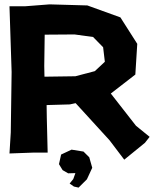

<svg xmlns="http://www.w3.org/2000/svg" viewBox="-20 -688 705 879"><path d="M259.8 19.5 250 63.5 266.6 90.8 292 105.5 325.2 104.5 315.4 131.8 298.8 152.3 318.4 166 339.8 170.9 377.9 132.8 402.3 80.1 388.7 32.2 362.3 5.9 307.6 -2.9ZM23.4 -659.2 33.2 -358.4 29.3 -81.1 23.4 14.6 130.9 10.7H198.2L194.3 -147.5L193.4 -207L299.8 -210L326.2 -215.8L481.4 -45.9L548.8 43L643.6 -34.2L665 -61.5L602.5 -112.3L487.3 -259.8L599.6 -346.7L608.4 -487.3L531.2 -608.4L379.9 -663.1L207 -668L93.8 -659.2ZM182.6 -385.7 184.6 -529.3 321.3 -530.3 406.2 -518.6 452.1 -471.7 460 -405.3 414.1 -362.3 325.2 -338.9 183.6 -336.9Z"/></svg>

Font: MaokenAssortedSans-TC
Style: Regular
Weight: 500
Version: Version 0.83